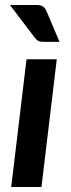

<svg xmlns="http://www.w3.org/2000/svg" viewBox="-20 -751 285 771"><path d="M20 0ZM208 -513H86.5L25 0H146.5ZM127 -731H20L119 -600.5C123.7 -593.8 128.6 -589.2 133.8 -586.8C138.9 -584.2 145.8 -583 154.5 -583H219L167.5 -704.5C163.8 -713.2 159.2 -719.8 153.5 -724.2C147.8 -728.8 139 -731 127 -731Z"/></svg>

Font: Lato
Style: Bold Italic
Weight: 700
Italic angle: -7°
Designer: Lukasz Dziedzic
Foundry: tyPoland Lukasz Dziedzic
Version: Version 2.007; 2014-02-27